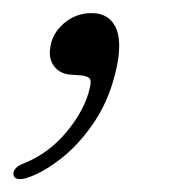

<svg xmlns="http://www.w3.org/2000/svg" viewBox="-42 -115 265 293"><path d="M66.5 -1Q49.5 -2 40.5 -14Q31.5 -26 35 -44Q38 -64.5 56 -79.8Q74 -95 98 -95Q123 -95 133.8 -74.8Q144.5 -54.5 136.5 -14.5Q126.5 34 102.8 69.8Q79 105.5 50.5 127.5Q22 149.5 -2.5 157Q-19.5 161.5 -21.5 151.5Q-22.5 140.5 -5 134Q32.5 119 60 85.8Q87.5 52.5 95 19.5Q98 7.5 94.2 4.2Q90.5 1 81.5 0Z"/></svg>

Font: Fraunces 72pt S050 Light
Style: Italic
Weight: 300
Italic angle: -16°
Version: Version 1.000; ttfautohint (v1.8.3)